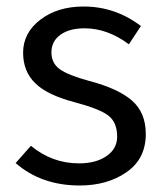

<svg xmlns="http://www.w3.org/2000/svg" viewBox="-20 -558 506 590"><path d="M237 -538Q334 -538 413 -478L376 -422Q310 -471 240 -471Q193 -471 165.5 -451Q138 -431 138 -397Q138 -364 163.5 -345.5Q189 -327 255 -309Q343 -286 385.5 -249Q428 -212 428 -146Q428 -70 369 -29Q310 12 225 12Q107 12 28 -57L75 -110Q140 -56 223 -56Q275 -56 307.5 -78.5Q340 -101 340 -138Q340 -181 314 -202Q288 -223 209 -244Q125 -266 88 -302.5Q51 -339 51 -396Q51 -457 104 -497.5Q157 -538 237 -538Z"/></svg>

Font: FiraSans
Style: Regular
Weight: 350
Designer: Carrois Corporate & Edenspiekermann AG
Foundry: Carrois Corporate GbR & Edenspiekermann AG
Version: Version 3.106;PS 003.106;hotconv 1.0.70;makeotf.lib2.5.58329